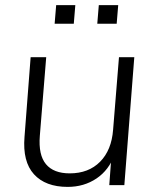

<svg xmlns="http://www.w3.org/2000/svg" viewBox="-20 -725 609 752"><path d="M245 7Q158 7 113 -42.5Q68 -92 76 -189L100 -501H161L136 -193Q130 -118 160 -82Q190 -46 253 -46Q327 -46 372 -91.5Q417 -137 423 -217L446 -501H506L467 0H408L416 -108L429 -120Q407 -59 358 -26Q309 7 245 7ZM367 -705H443L437 -632H361ZM200 -705H275L269 -632H194Z"/></svg>

Font: Muli Light
Style: Italic
Weight: 300
Italic angle: -4.541°
Designer: Vernon Adams
Foundry: Vernon Adams
Version: Version 2.100; ttfautohint (v1.8.1.43-b0c9)